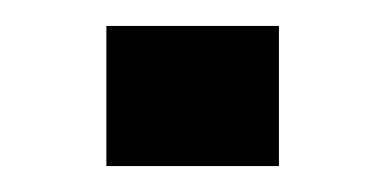

<svg xmlns="http://www.w3.org/2000/svg" viewBox="-20 -128 297 148"><path d="M195 -108V0H62V-108Z"/></svg>

Font: Syne SemiBold
Style: Regular
Weight: 600
Designer: Lucas Descroix
Foundry: Bonjour Monde
Version: Version 2.200; ttfautohint (v1.8.4)